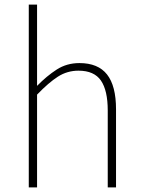

<svg xmlns="http://www.w3.org/2000/svg" viewBox="-20 -814 615 834"><path d="M105 0V-794H141V-560V-441Q183 -484 226.5 -512Q270 -540 325 -540Q406 -540 445 -490.5Q484 -441 484 -339V0H448V-334Q448 -421 418.5 -464Q389 -507 321 -507Q272 -507 231.5 -481Q191 -455 141 -403V0Z"/></svg>

Font: Noto Sans HK Thin Thin
Style: Regular
Weight: 250
Version: Version 2.004-H2;hotconv 1.0.118;makeotfexe 2.5.65603